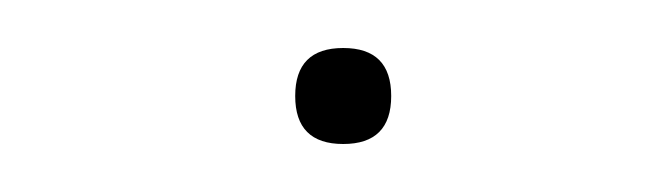

<svg xmlns="http://www.w3.org/2000/svg" viewBox="-20 -338 269 80"><path d="M103 -298Q103 -318 123 -318Q143 -318 143 -298Q143 -278 123 -278Q103 -278 103 -298Z"/></svg>

Font: Alegreya Sans SC Thin
Style: Italic
Weight: 100
Italic angle: -7°
Designer: Juan Pablo del Peral
Foundry: Huerta Tipografica
Version: Version 2.007